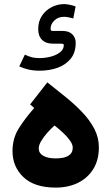

<svg xmlns="http://www.w3.org/2000/svg" viewBox="-20 -896 531 915"><path d="M286.1 -876.5Q294.4 -876.5 310.8 -873.5Q327.1 -870.6 340.3 -865.2L329.1 -808.1Q319.8 -811 307.1 -813.5Q294.4 -815.9 286.1 -815.9Q256.3 -815.9 238.8 -798.1Q221.2 -780.3 221.2 -761.2Q221.2 -752.9 222.9 -750.7Q224.6 -748.5 233.9 -748.5H279.3Q308.6 -748.5 324.7 -732.4Q340.8 -716.3 340.8 -691.9Q340.8 -646 317.4 -616.7Q293.9 -587.4 254.9 -573.2Q215.8 -559.1 168.5 -559.1Q139.2 -559.1 115.5 -564.7Q91.8 -570.3 71.8 -579.6L98.6 -635.7Q113.3 -628.4 129.4 -623.8Q145.5 -619.1 169.4 -619.1Q193.8 -619.1 220.5 -625.7Q247.1 -632.3 265.6 -646.5Q284.2 -660.6 284.2 -682.1Q284.2 -688 267.6 -688H231.4Q198.7 -688 180.4 -706.1Q162.1 -724.1 162.1 -757.3Q162.1 -793.9 179.7 -820.6Q197.3 -847.2 225.8 -861.8Q254.4 -876.5 286.1 -876.5ZM143.1 -381.3 123.5 -398.4 205.6 -503.4Q249.5 -468.8 293 -433.6Q336.4 -398.4 372.3 -360.8Q408.2 -323.2 429.7 -281.7Q451.2 -240.2 451.2 -193.4Q451.2 -133.8 424.8 -90.8Q398.4 -47.9 352.1 -24.9Q305.7 -2 245.6 -2Q144.5 -2 92 -51.5Q39.6 -101.1 39.6 -175.8Q39.6 -236.8 69.6 -284.4Q99.6 -332 143.1 -381.3ZM326.7 -192.4Q326.7 -208 312.7 -227.3Q298.8 -246.6 278.6 -265.1Q258.3 -283.7 239.7 -297.9Q222.7 -282.7 205.3 -263.2Q188 -243.7 176.3 -224.1Q164.6 -204.6 164.6 -188.5Q164.6 -166 186.3 -153.6Q208 -141.1 245.1 -141.1Q326.7 -141.1 326.7 -192.4Z"/></svg>

Font: Vazirmatn UI NL ExtraBold
Style: Regular
Weight: 800
Designer: Saber Rastikerdar
Foundry: Saber Rastikerdar
Version: Version 33.003